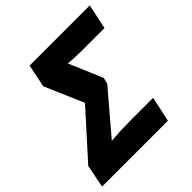

<svg xmlns="http://www.w3.org/2000/svg" viewBox="-226 -858 1002 1002"><g transform="rotate(-45 274.5 -357.0)"><path d="M-37 0 -12 -127 209 -372 116 -587 142 -714H586L557 -576H390Q372 -576 345.5 -577Q319 -578 291 -581L370 -395L362 -361L168 -133Q236 -139 307 -139H479L449 0Z"/></g></svg>

Font: Noto Sans ExtraBold
Style: Italic
Weight: 800
Italic angle: -12°
Designer: Monotype Design Team
Foundry: Monotype Imaging Inc.
Version: Version 2.013; ttfautohint (v1.8.4.7-5d5b)